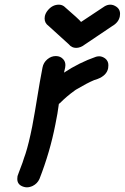

<svg xmlns="http://www.w3.org/2000/svg" viewBox="-20 -791 534 822"><path d="M95 11Q89 11 82 9Q54 1 54 -25Q54 -31 55 -37Q57 -44 60 -51Q82 -108 83 -115L89 -132Q103 -175 118 -250Q130 -314 140 -377Q150 -440 162 -502Q166 -523 182.5 -537Q199 -551 219 -551Q239 -551 251 -537Q260 -527 260 -512Q260 -507 259 -502L254 -480Q319 -523 391 -548Q398 -550 405 -550Q417 -550 430 -541Q444 -530 444 -512Q444 -506 443 -499Q437 -468 398 -453L383 -448Q354 -436 305 -407L298 -402Q266 -379 237 -350L232 -346Q227 -306 217 -258Q194 -140 149 -25Q140 -5 120 5Q107 11 95 11ZM306 -586Q287 -586 275 -601L188 -680Q171 -692 171 -712Q171 -717 172 -722Q175 -735 184 -746Q204 -771 232 -771Q244 -771 254 -764Q320 -707 327 -697Q329 -698 428 -764Q440 -771 452 -771Q459 -771 465 -769Q494 -758 494 -732Q494 -727 493 -721Q488 -695 460 -679L344 -601Q325 -586 306 -586Z"/></svg>

Font: Bad Comic
Style: Italic
Weight: 400
Italic angle: -11°
Designer: GGBotNet
Foundry: GGBotNet
Version: 0.95